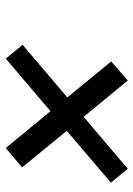

<svg xmlns="http://www.w3.org/2000/svg" viewBox="84 -708 474 683"><g transform="rotate(90 321.5 -367.0)"><path d="M507 -150 376 -309 189 -150 140 -210 327 -369 199 -525 267 -584 396 -427 581 -584 630 -524 446 -367 576 -208Z"/></g></svg>

Font: Fz Poppins
Style: Italic
Weight: 400
Italic angle: -10°
Designer: Ninad Kale (Devanagari), Jonny Pinhorn (Latin)
Foundry: Indian Type Foundry
Version: Vit hóa bi Vntype.Com & FontZin.Com